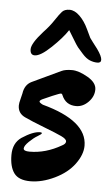

<svg xmlns="http://www.w3.org/2000/svg" viewBox="-51 -721 437 757"><g transform="rotate(5 167.5 -342.5)"><path d="M252 -310Q211 -310 195 -348Q193 -354 188.5 -354Q184 -354 155.5 -342Q127 -330 117 -325Q107 -320 107 -315.5Q107 -311 121 -304Q299 -256 299 -157Q299 -122 271.5 -84.5Q244 -47 194 -23Q144 1 98 1Q52 1 33.5 -24Q15 -49 15 -96Q15 -143 48 -166Q92 -195 120 -195Q127 -195 127 -191.5Q127 -188 111.5 -179Q96 -170 78.5 -153Q61 -136 61 -125.5Q61 -115 85 -115Q149 -115 211 -151Q225 -158 225 -167.5Q225 -177 204 -187Q183 -197 133.5 -216Q84 -235 55.5 -248.5Q27 -262 27 -293Q27 -302 31.5 -318.5Q36 -335 37 -341Q42 -376 68.5 -389Q95 -402 183 -443Q198 -450 224 -450Q250 -450 286 -429.5Q322 -409 322 -381.5Q322 -354 300.5 -332Q279 -310 252 -310ZM335 -500Q335 -488 320.5 -488Q306 -488 291 -494Q276 -500 260.5 -517.5Q245 -535 239.5 -541.5Q234 -548 217 -576.5Q200 -605 199 -606Q178 -574 136.5 -534.5Q95 -495 72 -495Q54 -495 54 -518Q54 -541 98 -590Q121 -614 137.5 -639Q154 -664 164 -675Q174 -686 194 -686Q214 -686 234 -666.5Q254 -647 268.5 -616Q283 -585 284.5 -582.5Q286 -580 297 -565.5Q308 -551 315 -542Q335 -514 335 -500Z"/></g></svg>

Font: Devonshire
Style: Regular
Weight: 400
Designer: Astigmatic (AOETI)
Foundry: Astigmatic (AOETI)
Version: Version 1.001